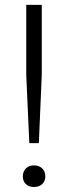

<svg xmlns="http://www.w3.org/2000/svg" viewBox="-20 -760 278 786"><path d="M100 -174 87.5 -453V-740H151V-453L139 -174ZM73.5 -38Q73.5 -58 86.2 -70.5Q99 -83 119.5 -83Q140 -83 152.8 -70.5Q165.5 -58 165.5 -38Q165.5 -18.5 152.8 -6.5Q140 5.5 119.5 5.5Q98.5 5.5 86 -6.2Q73.5 -18 73.5 -38Z"/></svg>

Font: Encode Sans Light
Style: Regular
Weight: 300
Designer: Multiple Designers
Foundry: Impallari Type
Version: Version 2.000